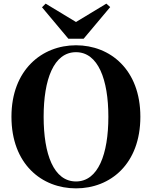

<svg xmlns="http://www.w3.org/2000/svg" viewBox="-20 -1016 835 1056"><path d="M440 -803 586 -977 565 -996 398 -895 231 -996 211 -976 356 -803ZM398 -18C275 -18 220 -168 220 -374C220 -578 275 -729 398 -729C520 -729 576 -578 576 -374C576 -168 520 -18 398 -18ZM398 -767C211 -767 43 -632 43 -374C43 -113 210 20 398 20C587 20 752 -114 752 -374C752 -633 586 -767 398 -767Z"/></svg>

Font: Noto Serif KR Black
Style: Regular
Weight: 900
Version: Version 1.001;PS 1.001;hotconv 16.6.54;makeotf.lib2.5.65590